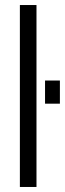

<svg xmlns="http://www.w3.org/2000/svg" viewBox="-20 -743 258 763"><path d="M59 0V-723H125V0ZM159 -331V-423H218V-331Z"/></svg>

Font: Archivo Condensed Light
Style: Regular
Weight: 300
Width: 3
Designer: Hector Gatti
Foundry: Omnibus-Type
Version: Version 2.001